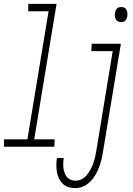

<svg xmlns="http://www.w3.org/2000/svg" viewBox="-62 -755 682 988"><path d="M-42 0 -41 -38H79L188 -697H83L84 -735H229L114 -38H219L218 0ZM560 -641Q552 -641 544.5 -645Q537 -649 533.5 -656.5Q530 -664 529 -672.5Q528 -681 530 -690Q531 -695 533.5 -701Q536 -707 540.5 -711.5Q545 -716 551 -717.5Q557 -719 563 -719Q571 -719 578.5 -715Q586 -711 589.5 -703.5Q593 -696 593.5 -687.5Q594 -679 593 -670Q592 -665 589.5 -659Q587 -653 582.5 -648.5Q578 -644 572 -642.5Q566 -641 560 -641ZM326 213Q308 213 291 208Q274 203 261.5 191Q249 179 241.5 163.5Q234 148 231 130.5Q228 113 228 94.5Q228 76 231 58H266Q264 71 263.5 84.5Q263 98 264.5 110.5Q266 123 270.5 135Q275 147 282.5 156Q290 165 302 170Q314 175 327 175Q344 175 359.5 166.5Q375 158 386 144Q397 130 405 115Q413 100 418.5 84Q424 68 427.5 52Q431 36 434 19L518 -492H408L410 -530H560L468 26Q465 46 460 66.5Q455 87 447.5 106.5Q440 126 429 145Q418 164 402.5 179.5Q387 195 367 204Q347 213 326 213Z"/></svg>

Font: Iosevka Curly XLtExObl
Style: Regular
Weight: 200
Width: 7
Italic angle: -9°
Monospace: yes
Designer: Belleve Invis
Foundry: Belleve Invis
Version: Version 11.0.1; ttfautohint (v1.8.3)